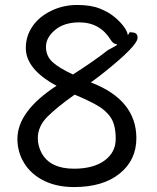

<svg xmlns="http://www.w3.org/2000/svg" viewBox="-20 -738 640 781"><path d="M280.8 -51.8Q359.9 -51.8 405.3 -85Q450.7 -118.2 450.7 -173.1Q450.7 -228 431.6 -258.1Q412.6 -288.1 374.8 -309.6Q336.9 -331.1 283.7 -353Q212.9 -303.2 173.3 -263.7Q133.8 -224.1 133.8 -175.8Q133.8 -145 148.9 -116.2Q183.6 -51.8 280.8 -51.8ZM276.9 -435.1Q364.7 -491.2 418.9 -534.2Q456.5 -553.2 456.5 -557.1Q456.5 -558.1 454.6 -558.1Q441.9 -558.1 430.7 -575.2Q386.7 -647 302.7 -647Q240.7 -647 203.9 -616Q167 -585 167 -547.9Q167 -509.8 193.8 -485.4Q220.7 -460.9 276.9 -435.1ZM280.8 22.9Q211.9 22.9 159.9 -2.4Q107.9 -27.8 79.3 -73Q50.8 -118.2 50.8 -172.9Q50.8 -285.2 210 -389.2Q85 -456.1 85 -543Q85 -590.8 111.8 -630.4Q138.7 -669.9 187.7 -693.8Q236.8 -717.8 293.9 -717.8Q349.6 -717.8 386.7 -702.9Q423.8 -688 448.7 -666.5Q473.6 -645 486.3 -626Q499 -606.9 499 -598.1Q499 -596.2 500 -596.2Q502 -596.2 508.8 -608.9Q508.8 -606 517.6 -606Q539.6 -606 539.6 -584Q539.6 -551.8 398.9 -439.9Q365.7 -414.1 349.6 -402.8Q534.7 -332 534.7 -175.8Q534.7 -86.9 466.8 -32Q398.9 22.9 280.8 22.9ZM508.8 -608.9Q509.8 -610.8 510.7 -612.8Q508.8 -610.8 508.8 -608.9Z"/></svg>

Font: LXGW WenKai GB Screen
Style: Regular
Weight: 400
Designer: LXGW / Fontworks Inc.
Foundry: LXGW / Fontworks Inc.
Version: Version 1.321;February 19, 2024;FontCreator 14.0.0.2901 64-b